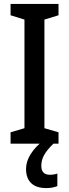

<svg xmlns="http://www.w3.org/2000/svg" viewBox="-20 -734 353 981"><path d="M279 0H34V-58L105 -79V-634L34 -656V-714H279V-656L207 -634V-79L279 -58ZM191 113Q191 159 235 159Q248 159 257 157Q266 155 273 153V217Q262 221 248.5 224Q235 227 217 227Q165 227 139 201.5Q113 176 113 129Q113 91 137 53Q161 15 200 -14L253 0Q219 33 205 59Q191 85 191 113Z"/></svg>

Font: Noto Sans Arabic UI Cn Md
Style: Regular
Weight: 500
Width: 3
Designer: Monotype Design Team, Nadine Chahine and Nizar Qandah
Foundry: Monotype Imaging Inc.
Version: Version 2.010; ttfautohint (v1.8.4.7-5d5b)